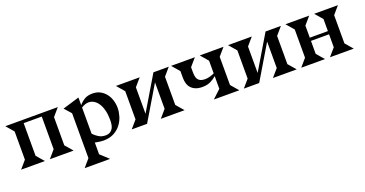

<svg xmlns="http://www.w3.org/2000/svg" viewBox="-35 -1165 3871 2034"><g transform="rotate(-20 1900.5 -148.0)"><path d="M99 -86V-404L25 -490H617L543 -404V-86L617 0H349L423 -86V-454H219V-86L293 0H25Z M857 -425Q884 -457 919.5 -478.5Q955 -500 1010 -500Q1059 -500 1096 -480Q1133 -460 1158.5 -427.5Q1184 -395 1197 -352.5Q1210 -310 1210 -265Q1210 -223 1196 -175Q1182 -127 1151.5 -86Q1121 -45 1071.5 -18Q1022 9 950 9Q934 9 909.5 6Q885 3 857 -3V129L950 215H663L737 129V-377L669 -454L857 -511ZM857 -103Q879 -78 913 -56.5Q947 -35 989 -35Q1022 -35 1042 -47Q1062 -59 1073.5 -78.5Q1085 -98 1088.5 -123Q1092 -148 1092 -174Q1092 -233 1080.5 -279.5Q1069 -326 1048.5 -358.5Q1028 -391 1000 -408.5Q972 -426 940 -426Q901 -426 857 -398Z M1346 -86V-404L1272 -490H1540L1466 -404V-106L1695 -490H1868L1794 -404V-86L1868 0H1600L1674 -86V-384L1445 0H1272Z M2291 -87V-230Q2262 -204 2224 -185Q2186 -166 2130 -166Q2088 -166 2057.5 -178Q2027 -190 2007 -211Q1987 -232 1977.5 -261.5Q1968 -291 1968 -326V-404L1894 -490H2162L2088 -404V-360Q2088 -331 2091 -308Q2094 -285 2104.5 -268.5Q2115 -252 2134.5 -243Q2154 -234 2186 -234Q2211 -234 2238 -241.5Q2265 -249 2291 -261V-404L2217 -490H2485L2411 -404V-86L2485 0H2198Z M2610 -86V-404L2536 -490H2804L2730 -404V-106L2959 -490H3132L3058 -404V-86L3132 0H2864L2938 -86V-384L2709 0H2536Z M3581 -86V-232H3377V-86L3451 0H3183L3257 -86V-404L3183 -490H3451L3377 -404V-268H3581V-404L3507 -490H3775L3701 -404V-86L3775 0H3507Z"/></g></svg>

Font: Bluu Next Cyrillic
Style: Bold
Weight: 700
Designer: Igor Stepanchenko
Foundry: Igor Stepanchenko
Version: Version 1.000